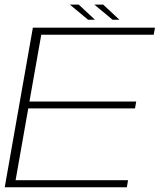

<svg xmlns="http://www.w3.org/2000/svg" viewBox="-21 -792 690 812"><path d="M-1 0 118 -675H634.5L629 -645H153.5L103.5 -362.5H555L550 -333.5H98.5L45 -30H520.5L515.5 0ZM455 -708.5 378 -772.5H415.5L484 -708.5ZM351.5 -708.5 274.5 -772.5H312L380.5 -708.5Z"/></svg>

Font: Anybody ExtraExpanded ExtraLight
Style: Italic
Weight: 200
Width: 8
Italic angle: -10°
Designer: Tyler Finck
Foundry: Etcetera Type Company
Version: Version 1.010; ttfautohint (v1.8.3) -l 8 -r 50 -G 200 -x 14 